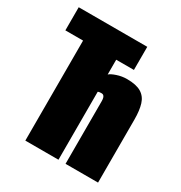

<svg xmlns="http://www.w3.org/2000/svg" viewBox="-144 -695 752 798"><g transform="rotate(30 232.0 -295.5)"><path d="M90 0V-480H5V-591H334V-480H249V-409Q257 -417 280.5 -425Q304 -433 329 -433Q373 -433 397 -418.5Q421 -404 430 -375Q439 -346 439 -302V0H283V-301Q283 -311 281 -317Q279 -323 275.5 -326Q272 -329 266 -329Q262 -329 257 -328.5Q252 -328 249 -326V0Z"/></g></svg>

Font: Alumni Sans Black
Style: Regular
Weight: 900
Designer: Robert E. Leuschke
Foundry: Robert E. Leuschke
Version: Version 1.018